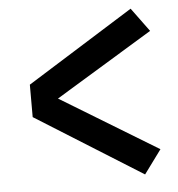

<svg xmlns="http://www.w3.org/2000/svg" viewBox="-45 -658 590 637"><g transform="rotate(-5 250.0 -340.0)"><path d="M413 -64 58 -286V-394L413 -616L471 -537L147 -340L471 -143Z"/></g></svg>

Font: Iosevka Term Curly Extrabold
Style: Regular
Weight: 800
Designer: Belleve Invis
Foundry: Belleve Invis
Version: Version 32.3.0